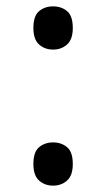

<svg xmlns="http://www.w3.org/2000/svg" viewBox="-20 -570 334 604"><path d="M147 -414Q121 -414 103 -430Q85 -446 85 -482Q85 -520 103 -535Q121 -550 147 -550Q173 -550 191 -535Q209 -520 209 -482Q209 -446 191 -430Q173 -414 147 -414ZM147 14Q121 14 103 -2Q85 -18 85 -54Q85 -92 103 -107Q121 -122 147 -122Q173 -122 191 -107Q209 -92 209 -54Q209 -18 191 -2Q173 14 147 14Z"/></svg>

Font: lkorean25
Style: Book
Weight: 400
Designer: Jelle Bosma - Monotype Design Team
Foundry: Monotype Imaging Inc.
Version: Version 2.003